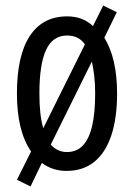

<svg xmlns="http://www.w3.org/2000/svg" viewBox="-20 -606 485 692"><path d="M402 -269Q402 -180 381 -117.5Q360 -55 319.5 -22.5Q279 10 220 10Q194 10 171.5 2.5Q149 -5 131 -19L90 66L41 42L92 -60Q66 -98 53.5 -150Q41 -202 41 -269Q41 -406 87.5 -476.5Q134 -547 222 -547Q250 -547 273 -538.5Q296 -530 315 -512L352 -586L401 -562L356 -470Q379 -433 390.5 -382.5Q402 -332 402 -269ZM122 -269Q122 -229 125.5 -198Q129 -167 136 -144L286 -446Q274 -463 258 -470.5Q242 -478 222 -478Q170 -478 146 -426Q122 -374 122 -269ZM323 -269Q323 -305 319.5 -333.5Q316 -362 311 -384L163 -85Q174 -72 189 -65Q204 -58 221 -58Q256 -58 278.5 -81.5Q301 -105 312 -152Q323 -199 323 -269Z"/></svg>

Font: Noto Sans ExtraCondensed
Style: Regular
Weight: 400
Width: 2
Designer: Monotype Design Team
Foundry: Monotype Imaging Inc.
Version: Version 2.013